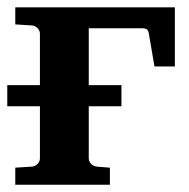

<svg xmlns="http://www.w3.org/2000/svg" viewBox="-20 -508 521 528"><path d="M404.8 -325.2 390.1 -411.1Q388.7 -422.4 385 -426.3Q381.3 -430.2 371.1 -430.2H224.1V-273.9H314V-215.8H224.1V-73.2Q224.1 -64 230.5 -57.4Q236.8 -50.8 246.1 -49.8L282.2 -46.9V0H22V-46.9L67.9 -49.8Q77.1 -50.8 83.5 -57.4Q89.8 -64 89.8 -73.2V-215.8H0V-273.9H89.8V-415Q89.8 -423.8 83.5 -430.4Q77.1 -437 67.9 -438L22 -440.9V-487.8H460.9V-325.2Z"/></svg>

Font: Charis SIL
Style: Bold
Weight: 700
Foundry: SIL International
Version: Version 4.112